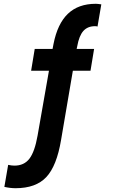

<svg xmlns="http://www.w3.org/2000/svg" viewBox="-20 -843 600 1012"><path d="M3 142 23 26Q42 30 56 30Q107 30 135 -6.5Q163 -43 178 -128L238 -470H144L163 -585H257L262 -611Q283 -718 338 -770.5Q393 -823 485 -823Q494 -823 514 -820L494 -703Q490 -705 481 -705Q442 -705 419.5 -680Q397 -655 387 -599L384 -585H476L457 -470H364L302 -106Q279 32 224 90.5Q169 149 62 149Q34 149 3 142Z"/></svg>

Font: Involve
Style: Bold
Weight: 700
Designer: Stefan Peev
Foundry: Context Ltd.
Version: Version 1.001